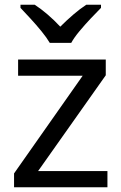

<svg xmlns="http://www.w3.org/2000/svg" viewBox="-20 -786 510 806"><path d="M431 0H39V-58L327 -468H56V-536H424V-470L140 -68H431ZM189 -606Q176 -628 154 -655Q132 -682 108 -708Q84 -734 66 -753V-766H126Q152 -749 180 -725Q208 -701 233 -674Q260 -701 288 -725Q316 -749 342 -766H404V-753Q385 -734 360.5 -708Q336 -682 313.5 -655Q291 -628 279 -606Z"/></svg>

Font: Apis
Style: Regular
Weight: 400
Designer: Monotype Design Team
Foundry: Monotype Imaging Inc.
Version: Version 2.000; build 0001